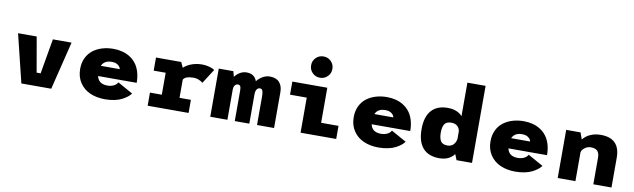

<svg xmlns="http://www.w3.org/2000/svg" viewBox="-46 -1380 6482 1963"><g transform="rotate(10 3195.0 -398.0)"><path d="M435 -500H629L506 0H196L73.5 -500H267L330.5 -136H372Z M1329 -95Q1315 -76 1293.5 -58.8Q1272 -41.5 1240.2 -25Q1208.5 -8.5 1163.2 1.2Q1118 11 1065.5 11Q979 11 911.5 -18Q844 -47 803 -107.2Q762 -167.5 762 -251.5Q762 -314.5 785.5 -364.5Q809 -414.5 850 -446.5Q891 -478.5 945.2 -495.2Q999.5 -512 1062.5 -512Q1111.5 -512 1154.5 -501Q1197.5 -490 1234.8 -466.5Q1272 -443 1298.8 -408.2Q1325.5 -373.5 1340.8 -323Q1356 -272.5 1356 -211H955.5Q972 -131.5 1065.5 -131.5Q1102 -131.5 1130.2 -145.2Q1158.5 -159 1171 -183ZM1067 -378Q991 -378 964.5 -318.5H1161Q1159.5 -338.5 1135.2 -358.5Q1111 -378.5 1067 -378Z M1814 -136H1932V0H1507V-136H1630V-364H1505.5V-500H1767.5L1793 -444.5Q1827.5 -476.5 1877 -494.2Q1926.5 -512 1985 -512Q2018.5 -512 2049 -504.2Q2079.5 -496.5 2094 -489.2Q2108.5 -482 2113 -477L2017 -327.5Q2007 -338.5 1979.2 -351Q1951.5 -363.5 1919.5 -363.5Q1874.5 -363.5 1847.8 -352.5Q1821 -341.5 1814 -323Z M2157 0V-500H2309L2323.5 -444Q2347 -475 2378.5 -493Q2410 -511 2445 -511Q2527.5 -511 2553 -439Q2579 -472 2614.2 -491.5Q2649.5 -511 2688 -511Q2752.5 -511 2786 -473.8Q2819.5 -436.5 2819.5 -372V0H2642.5V-296Q2642.5 -335.5 2635.2 -354.8Q2628 -374 2607.5 -374Q2588 -374 2576 -357.5Q2564 -341 2563 -314H2562.5V0H2411.5V-297Q2411.5 -314.5 2411.2 -323.5Q2411 -332.5 2409.2 -344.2Q2407.5 -356 2404.2 -361.2Q2401 -366.5 2395 -370.2Q2389 -374 2380 -374Q2360.5 -374 2348.5 -359.5Q2336.5 -345 2335.5 -319L2335 -318.5V0Z M3191.5 -587.5Q3145 -587.5 3113 -619.5Q3081 -651.5 3081 -698Q3081 -744.5 3113 -776.5Q3145 -808.5 3191.5 -808.5Q3237.5 -808.5 3269.8 -776.5Q3302 -744.5 3302 -698Q3302 -651.5 3269.8 -619.5Q3237.5 -587.5 3191.5 -587.5ZM3284 -136H3464.5V0H3094.5V-364H2921V-500H3284Z M4169 -95Q4155 -76 4133.5 -58.8Q4112 -41.5 4080.2 -25Q4048.5 -8.5 4003.2 1.2Q3958 11 3905.5 11Q3819 11 3751.5 -18Q3684 -47 3643 -107.2Q3602 -167.5 3602 -251.5Q3602 -314.5 3625.5 -364.5Q3649 -414.5 3690 -446.5Q3731 -478.5 3785.2 -495.2Q3839.5 -512 3902.5 -512Q3951.5 -512 3994.5 -501Q4037.5 -490 4074.8 -466.5Q4112 -443 4138.8 -408.2Q4165.5 -373.5 4180.8 -323Q4196 -272.5 4196 -211H3795.5Q3812 -131.5 3905.5 -131.5Q3942 -131.5 3970.2 -145.2Q3998.5 -159 4011 -183ZM3907 -378Q3831 -378 3804.5 -318.5H4001Q3999.5 -338.5 3975.2 -358.5Q3951 -378.5 3907 -378Z M4533 -511Q4633 -511 4685.5 -452V-800H4874.5V0H4714L4690 -59Q4637.5 11 4536 11Q4422.5 11 4364.5 -55.5Q4306.5 -122 4306.5 -251Q4306.5 -379 4364.8 -445Q4423 -511 4533 -511ZM4506 -251Q4506 -192 4525.2 -161.8Q4544.5 -131.5 4595 -131.5Q4634 -131.5 4657.2 -155.8Q4680.5 -180 4685.5 -216V-295Q4680.5 -329.5 4657 -349Q4633.5 -368.5 4596 -368.5Q4545.5 -368.5 4525.8 -338.8Q4506 -309 4506 -251Z M5589 -95Q5575 -76 5553.5 -58.8Q5532 -41.5 5500.2 -25Q5468.5 -8.5 5423.2 1.2Q5378 11 5325.5 11Q5239 11 5171.5 -18Q5104 -47 5063 -107.2Q5022 -167.5 5022 -251.5Q5022 -314.5 5045.5 -364.5Q5069 -414.5 5110 -446.5Q5151 -478.5 5205.2 -495.2Q5259.5 -512 5322.5 -512Q5371.5 -512 5414.5 -501Q5457.5 -490 5494.8 -466.5Q5532 -443 5558.8 -408.2Q5585.5 -373.5 5600.8 -323Q5616 -272.5 5616 -211H5215.5Q5232 -131.5 5325.5 -131.5Q5362 -131.5 5390.2 -145.2Q5418.5 -159 5431 -183ZM5327 -378Q5251 -378 5224.5 -318.5H5421Q5419.5 -338.5 5395.2 -358.5Q5371 -378.5 5327 -378Z M5764 0V-500H5913L5938 -430.5Q5967.5 -468.5 6015 -489.8Q6062.5 -511 6123 -511Q6322.5 -511 6322.5 -308V0H6134V-276.5Q6134 -323 6112.5 -345.5Q6091 -368 6044.5 -368Q6008 -368 5980 -345.8Q5952 -323.5 5948 -299.5V0Z"/></g></svg>

Font: League Mono ExtraBold
Style: Regular
Weight: 800
Width: 6
Designer: Tyler Finck
Foundry: The League of Moveable Type / Tyler Finck
Version: Version 2.210